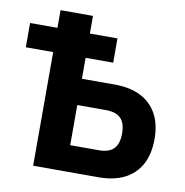

<svg xmlns="http://www.w3.org/2000/svg" viewBox="-79 -781 827 857"><g transform="rotate(10 334.0 -352.5)"><path d="M127 0V-515H3V-625H127V-705H274V-625H399V-515H274V-420H423Q492 -420 540 -396Q588 -372 614 -325.5Q640 -279 640 -211Q640 -142 614 -95Q588 -48 540 -24Q492 0 424 0ZM274 -119H403Q450 -119 471.5 -141.5Q493 -164 493 -210Q493 -257 471.5 -279Q450 -301 403 -301H274Z"/></g></svg>

Font: Nunito Sans 12pt ExtraLight
Style: Weight 830 Width 84 Optical size 12.0 YTLC 445
Weight: 830
Width: 4
Designer: Vernon Adams
Foundry: Vernon Adams
Version: Version 3.101;gftools[0.9.27]